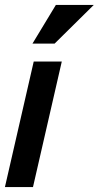

<svg xmlns="http://www.w3.org/2000/svg" viewBox="-27 -760 401 780"><path d="M-7 0 110 -510H224L107 0ZM195 -583H105L200 -740H354Z"/></svg>

Font: Instrument Sans Condensed SemiBold Italic
Style: Regular
Weight: 600
Width: 3
Italic angle: -13°
Designer: Rodrigo Fuenzalida
Foundry: fragTYPE
Version: Version 1.000; ttfautohint (v1.8.4.7-5d5b);gftools[0.9.28]